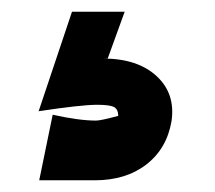

<svg xmlns="http://www.w3.org/2000/svg" viewBox="-20 -47 367 328"><path d="M46 143 103 -27H193L164 53H156Q215 53 247.5 83Q280 113 273 160Q265 207 230 234Q195 261 142 261H47L70 149Q115 159 144 159Q148 159 157.5 157Q167 155 174 153L182 151Q182 140 175 136Q168 132 146 132Q119 132 46 143Z"/></svg>

Font: OpenDyslexic
Style: Bold
Weight: 800
Designer: Abbie Gonzalez
Version: Version 0.920;hotconv 1.0.109;makeotfexe 2.5.65596